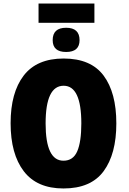

<svg xmlns="http://www.w3.org/2000/svg" viewBox="-20 -1056 727 1086"><path d="M638 -358Q638 -532 566 -628.5Q494 -725 340 -725Q188 -725 114 -628.5Q40 -532 40 -359Q40 -185 114.5 -87.5Q189 10 339 10Q494 10 566 -87.5Q638 -185 638 -358ZM238 -358Q238 -571 340 -571Q440 -571 440 -358Q440 -254 417 -200.5Q394 -147 339 -147Q238 -147 238 -358ZM514 -1036H198V-927H514ZM354 -899Q278 -899 278 -829Q278 -762 354 -762Q430 -762 430 -829Q430 -899 354 -899Z"/></svg>

Font: Noto Sans Display SemiCondensed Black
Style: Regular
Weight: 900
Width: 4
Designer: Monotype Design Team
Foundry: Monotype Imaging Inc.
Version: Version 1.900